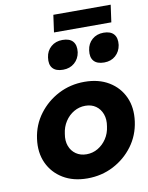

<svg xmlns="http://www.w3.org/2000/svg" viewBox="-102 -1026 852 1108"><g transform="rotate(-10 324.0 -472.0)"><path d="M320 10Q237 10 177.5 -26Q118 -62 89.5 -124Q61 -186 72 -266Q83 -346 129.5 -408Q176 -470 245.5 -506Q315 -542 398 -542Q481 -542 540.5 -506Q600 -470 628 -408Q656 -346 645 -266Q634 -186 588 -124Q542 -62 472.5 -26Q403 10 320 10ZM339 -128Q375 -128 405.5 -146Q436 -164 456.5 -195Q477 -226 482 -266Q489 -306 477.5 -337.5Q466 -369 440.5 -387Q415 -405 379 -405Q343 -405 312 -387Q281 -369 260.5 -337.5Q240 -306 235 -266Q228 -226 239.5 -195Q251 -164 277 -146Q303 -128 339 -128ZM531 -632Q489 -632 470 -654Q451 -676 457 -717Q462 -755 489 -778.5Q516 -802 556 -802Q597 -802 616 -780Q635 -758 630 -717Q624 -679 597.5 -655.5Q571 -632 531 -632ZM290 -632Q248 -632 229 -654Q210 -676 216 -717Q221 -755 248 -778.5Q275 -802 315 -802Q357 -802 376 -780Q395 -758 390 -717Q384 -679 357 -655.5Q330 -632 290 -632ZM275 -853 289 -954H625L611 -853Z"/></g></svg>

Font: Lexend
Style: Bold Italic
Weight: 700
Italic angle: -8.13011°
Designer: Bonnie Shaver-Troup, Thomas Jockin
Foundry: Lexend
Version: Version 1.007